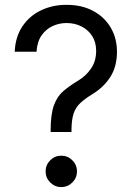

<svg xmlns="http://www.w3.org/2000/svg" viewBox="-20 -757 547 783"><path d="M186.5 -218.8V-223.6Q186.5 -291.5 200 -327.9Q213.4 -364.3 238.3 -385.5Q263.2 -406.7 297.9 -427.7Q329.6 -446.3 350.8 -476.8Q372.1 -507.3 372.1 -549.8Q372.1 -584.5 356 -609.9Q339.8 -635.3 312.3 -649.2Q284.7 -663.1 251 -663.1Q222.2 -663.1 195.3 -651.1Q168.5 -639.2 150.1 -613.5Q131.8 -587.9 128.9 -545.9H40Q42.5 -606 71 -648.9Q99.6 -691.9 146.7 -714.6Q193.8 -737.3 251 -737.3Q314 -737.3 360.1 -712.4Q406.2 -687.5 431.6 -644.3Q457 -601.1 457 -545.9Q457 -486.8 430.9 -444.8Q404.8 -402.8 358.4 -374Q327.1 -355 307.9 -337.2Q288.6 -319.3 280 -293.5Q271.5 -267.6 271.5 -223.6V-218.8ZM230 5.9Q203.6 5.9 184.8 -12.9Q166 -31.7 166 -58.1Q166 -84.5 184.8 -103.3Q203.6 -122.1 230 -122.1Q256.3 -122.1 275.1 -103.3Q293.9 -84.5 293.9 -58.1Q293.9 -31.7 275.1 -12.9Q256.3 5.9 230 5.9Z"/></svg>

Font: Inter V
Style: Weight 400 Optical size 14.0
Weight: 400
Designer: Rasmus Andersson
Foundry: rsms
Version: Version 4.000;git-4fc901f